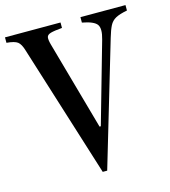

<svg xmlns="http://www.w3.org/2000/svg" viewBox="-124 -854 848 955"><g transform="rotate(-15 300.0 -376.0)"><path d="M286.5 10.5 72 -673Q62 -706.5 46.8 -718.2Q31.5 -730 -10 -733.5V-761.5H276V-733.5Q235.5 -730 217 -724.8Q198.5 -719.5 196.2 -707Q194 -694.5 201 -669L329.5 -211H336L454 -625.5Q469.5 -679 454 -700.8Q438.5 -722.5 378.5 -733.5V-761.5H610.5V-733.5Q571 -726 550.5 -714.8Q530 -703.5 519.2 -682.2Q508.5 -661 497.5 -623.5L309.5 10.5Z"/></g></svg>

Font: Libre Caslon Condensed Medium
Style: Regular
Weight: 500
Designer: Pablo Impallari, Rodrigo Fuenzalida, Katja Schimmel, Ertekin Erdin
Foundry: Pablo Impallari, Rodrigo Fuenzalida
Version: Version 2.000; ttfautohint (v1.8.4.7-5d5b);gftools[0.9.33]